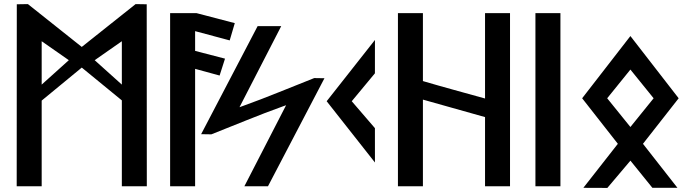

<svg xmlns="http://www.w3.org/2000/svg" viewBox="-20 -924 3376 937"><path d="M696 -903.1 641.8 -904 379 -695 116.2 -904 62 -903.1 61.5 -15H183.4L183.4 -433.1L379.1 -594.2L574.6 -434.1L574.6 -15H696.5ZM442.1 -630.2 574.6 -722.8V-511.1ZM183.4 -511.1V-722.8L315.9 -630.3Z M1101 -726.8 1125.8 -811.1 938.7 -860H810.2V-15H932.2V-588L1051.7 -555.4L1078.1 -637.8L932.2 -675.6V-772Z M961.6 -269.2 1011.5 -268.4C1127.9 -314 1242.3 -362.7 1358.8 -404.3L1376.2 -410.5L1172.6 -15H1287.8L1563.4 -542.2L1513.5 -543C1397.1 -497.4 1282.7 -448.7 1166.2 -407.1L1148.8 -400.9L1352.4 -796.4H1237.2Z M1809.8 -131 1809.7 -298.6 1696.6 -430 1809.7 -566.3 1809.8 -729 1574.2 -430Z M2043.9 -15V-437.9L2347.1 -352.6V-15H2469V-860H2347.1V-443.3L2338.1 -445.8C2241.8 -472.7 2144.5 -498.7 2049.1 -526.8L2043.9 -528.4V-860H1922V-15Z M2715 -15V-860H2593V-15Z M3169.8 -444.4 3056.5 -304.2 2943.2 -444.4 3056.5 -584.5ZM2821 -444.4 2995.2 -222.2 2826.9 -7.4 2944 -6.9 3056.6 -140 3163.7 -7.5H3286L3117.8 -222.2L3292 -444.4L3056.5 -748.1Z"/></svg>

Font: Stormning
Style: Light
Weight: 400
Designer: Robert Jablonski, Mew Too
Foundry: Cannot Into Space Fonts
Version: Version 0.90